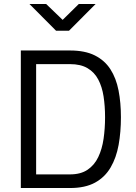

<svg xmlns="http://www.w3.org/2000/svg" viewBox="-20 -946 685 966"><path d="M84.8 0V-692H332.3Q407.5 -692 457.2 -667.1Q506.8 -642.2 535.6 -597.4Q564.4 -552.6 576.4 -491.1Q588.4 -429.6 588.4 -356Q588.4 -281.5 576.8 -217Q565.2 -152.5 536.6 -103.6Q508 -54.6 458.4 -27.3Q408.8 0 332.3 0ZM161.8 -68.6H332.3Q385.9 -68.6 420.5 -91.9Q455.1 -115.3 474.3 -155.6Q493.6 -195.8 501.1 -247.7Q508.6 -299.6 508.6 -356Q508.6 -412 501.1 -460.8Q493.6 -509.5 474.3 -546Q455.1 -582.5 420.5 -602.9Q385.9 -623.4 332.3 -623.4H161.8ZM262.1 -791.3 128.1 -926H212.1L295.2 -846L376.5 -926H461.1L327.1 -791.3Z"/></svg>

Font: Titillium Web
Style: Bold
Weight: 700
Designer: Mohamed Gaber, Accademia di Belle Arti di Urbino
Foundry: Kief Type Foundry, Accademia di Belle Arti di Urbino
Version: Version 3.000